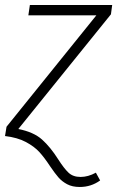

<svg xmlns="http://www.w3.org/2000/svg" viewBox="-29 -542 467 765"><path d="M-3 -37 355 -481H84L90 -522H418L413 -485L44 -28Q105 -16 138.5 14Q172 44 203 93Q226 129 244 146Q262 163 292 163Q322 163 353 146L370 177Q334 203 289 203Q259 203 238.5 192Q218 181 204 165Q190 149 171 121Q148 86 128 64Q108 42 74.5 24Q41 6 -9 0Z"/></svg>

Font: Fira Sans ExtraLight
Style: Italic
Weight: 275
Italic angle: -8°
Designer: Carrois Corporate & Edenspiekermann AG
Foundry: Carrois Corporate GbR & Edenspiekermann AG
Version: Version 4.203